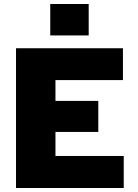

<svg xmlns="http://www.w3.org/2000/svg" viewBox="-20 -939 690 959"><path d="M60 0V-698H594V-539H257V-435H471V-280H257V-160H598V0ZM231 -762V-919H423V-762Z"/></svg>

Font: Azeret Mono Thin ExtraBold
Style: Regular
Weight: 800
Version: Version 1.002